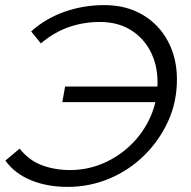

<svg xmlns="http://www.w3.org/2000/svg" viewBox="-20 -726 748 752"><path d="M224 -326 235 -387H622L611 -326ZM388 -706Q474 -706 538 -668.5Q602 -631 637.5 -565Q673 -499 673 -415Q673 -326 638 -250Q603 -174 543.5 -116Q484 -58 407 -26Q330 6 245 6Q165 6 101.5 -20Q38 -46 1 -97L57 -144Q92 -99 142.5 -79.5Q193 -60 255 -60Q323 -60 384.5 -86.5Q446 -113 494 -160Q542 -207 569.5 -269Q597 -331 597 -403Q597 -472 569 -525.5Q541 -579 490.5 -609.5Q440 -640 371 -640Q308 -640 250 -620Q192 -600 140 -556L102 -603Q159 -654 233 -680Q307 -706 388 -706Z"/></svg>

Font: MOST Montserrat
Style: Italic
Weight: 400
Italic angle: -11.3°
Designer: Julieta Ulanovsky
Foundry: Julieta Ulanovsky
Version: Version 8.000;March 11, 2024;FontCreator 15.0.0.2926 64-bit